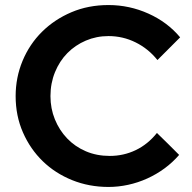

<svg xmlns="http://www.w3.org/2000/svg" viewBox="-20 -731 760 761"><path d="M415 -113Q470 -113 518 -136Q566 -159 602 -204Q625 -182 646.5 -160.5Q668 -139 690 -117Q664 -87 632 -63.5Q600 -40 563.5 -23.5Q527 -7 488 1.5Q449 10 410 10Q333 10 266 -17Q199 -44 149.5 -92Q100 -140 71 -206Q42 -272 42 -350Q42 -424 69.5 -490Q97 -556 146.5 -605Q196 -654 263 -682.5Q330 -711 410 -711Q493 -711 568.5 -677Q644 -643 694 -583L604 -493Q568 -538 517.5 -563Q467 -588 410 -588Q362 -588 320 -570Q278 -552 247 -520.5Q216 -489 198 -445Q180 -401 180 -350Q180 -301 197.5 -258Q215 -215 246 -182.5Q277 -150 320 -131.5Q363 -113 415 -113Z"/></svg>

Font: Rosa Sans SemiBold
Style: Regular
Weight: 600
Designer: Pentagram / MCKL
Foundry: Pentagram / MCKL
Version: Version 1.005;September 16, 2019;FontCreator 11.5.0.2425 64-